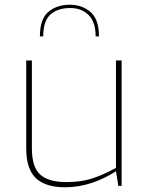

<svg xmlns="http://www.w3.org/2000/svg" viewBox="-20 -787 622 813"><path d="M91 -159V-531H115V-159Q115 -79 150.5 -47.5Q186 -16 261 -16Q320 -16 366 -30Q412 -44 471 -76V-531H495V0H481L471 -62Q424 -31 368.5 -12.5Q313 6 255 6Q173 6 132 -32.5Q91 -71 91 -159ZM399 -633H385Q385 -694 355 -723.5Q325 -753 278 -753Q224 -753 193.5 -725.5Q163 -698 163 -633H149Q149 -707 185 -737Q221 -767 275 -767Q328 -767 363.5 -736Q399 -705 399 -633Z"/></svg>

Font: Exo Thin
Style: Regular
Weight: 250
Designer: Natanael Gama
Foundry: Natanael Gama
Version: Version 1.500; ttfautohint (v1.6)